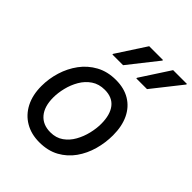

<svg xmlns="http://www.w3.org/2000/svg" viewBox="-226 -937 1084 1084"><g transform="rotate(45 315.5 -395.0)"><path d="M274 16Q209.5 16 160.8 -12.5Q112 -41 85 -93.5Q58 -146 58 -217.5Q58 -276 75.5 -333Q93 -390 127.5 -436.8Q162 -483.5 213.2 -511.5Q264.5 -539.5 331.5 -539.5Q397.5 -539.5 444.2 -511.2Q491 -483 516 -430.8Q541 -378.5 541 -306Q541 -247 525 -189.8Q509 -132.5 476 -86Q443 -39.5 392.8 -11.8Q342.5 16 274 16ZM278.5 -68Q323.5 -68 355.8 -90.8Q388 -113.5 408.2 -149.8Q428.5 -186 438.2 -227Q448 -268 448 -304.5Q448 -377.5 417.2 -416.5Q386.5 -455.5 326.5 -455.5Q280 -455.5 246.5 -432.8Q213 -410 192 -373.8Q171 -337.5 161 -296.5Q151 -255.5 151 -219Q151 -147 184.5 -107.5Q218 -68 278.5 -68ZM406.5 -626.5 407 -632 520.5 -806.5H631L630 -801L492 -626.5ZM215.5 -626.5 216 -632 329.5 -806.5H440L439 -801L301 -626.5Z"/></g></svg>

Font: Google Sans Code
Style: Italic
Weight: 400
Italic angle: -10°
Monospace: yes
Designer: Google Sans Code Authors
Foundry: Google LLC
Version: Version 6.000